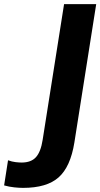

<svg xmlns="http://www.w3.org/2000/svg" viewBox="-86 -725 487 932"><path d="M26 187Q8 187 -16.5 184.5Q-41 182 -66 175L-47 53Q-28 60 -10.5 62Q7 64 19 64Q65 64 88.5 38Q112 12 121 -46L225 -705H381L275 -33Q256 85 198.5 136Q141 187 26 187Z"/></svg>

Font: Winston
Style: Bold Italic
Weight: 700
Italic angle: -9°
Designer: Original fonts by Vernon Adams / Changes by Cristiano Sobral
Foundry: Original fonts by Vernon Adams / Changes by Cristiano Sobral
Version: Version 2.503;July 17, 2020;FontCreator 13.0.0.2655 64-bit